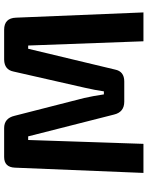

<svg xmlns="http://www.w3.org/2000/svg" viewBox="90 -820 730 951"><g transform="rotate(-90 455.5 -345.0)"><path d="M783 -690Q841 -690 843 -631L869 0H726L705 -571H689L586 -141Q577 -95 527 -95H427Q375 -95 363 -146L255 -571H237L218 0H74L100 -636Q102 -690 153 -690H296Q345 -690 357 -638L445 -294Q455 -250 463 -196H478Q484 -239 496 -291L576 -643Q585 -689 635 -690Z"/></g></svg>

Font: Taylor Sans Bold LRS
Style: Bold
Weight: 700
Italic angle: -8°
Designer: Natanael Gama
Version: Version 1.001 September 8, 2015